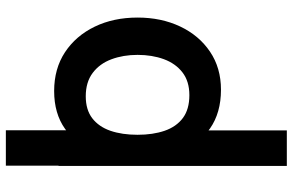

<svg xmlns="http://www.w3.org/2000/svg" viewBox="-192 -568 1000 656"><g transform="rotate(-90 308.0 -240.0)"><path d="M70 -425V-720H191V-425ZM329.5 15Q250.5 15 197 -22.5Q143.5 -60 116.5 -124.8Q89.5 -189.5 89.5 -270Q89.5 -351.5 116.5 -416Q143.5 -480.5 195.8 -517.8Q248 -555 325 -555Q401.5 -555 457.8 -517.8Q514 -480.5 545 -416.2Q576 -352 576 -270Q576 -189 545.5 -124.5Q515 -60 459.5 -22.5Q404 15 329.5 15ZM69 240V-540H175.5V-161H190.5V240ZM311 -93Q358 -93 388.5 -116.5Q419 -140 433.8 -180.2Q448.5 -220.5 448.5 -270Q448.5 -319 433.5 -359.2Q418.5 -399.5 387 -423.2Q355.5 -447 307 -447Q261 -447 232 -424.8Q203 -402.5 189.2 -362.8Q175.5 -323 175.5 -270Q175.5 -217.5 189.2 -177.5Q203 -137.5 232.8 -115.2Q262.5 -93 311 -93Z"/></g></svg>

Font: Manrope ExtraLight
Style: Bold
Weight: 700
Version: Version 4.504